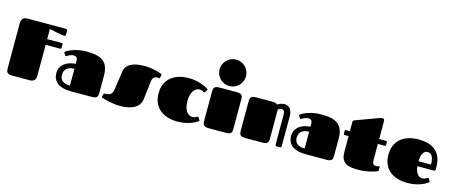

<svg xmlns="http://www.w3.org/2000/svg" viewBox="-50 -1566 5392 2280"><g transform="rotate(15 2646.0 -426.0)"><path d="M408.2 -73.2Q408.2 -62 405.5 -49.3Q402.8 -36.6 394.8 -25.6Q386.7 -14.6 372.1 -7.3Q357.4 0 334 0H119.1Q96.2 0 81.8 -4.4Q67.4 -8.8 59.1 -17.1Q50.8 -25.4 47.9 -38.1Q44.9 -50.8 44.9 -67.9V-616.2Q44.9 -644 51.3 -660.9Q57.6 -677.7 69.3 -686.8Q81.1 -695.8 97.4 -698.5Q113.8 -701.2 133.8 -701.2H587.4Q610.8 -701.2 610.8 -676.8V-631.8Q610.8 -622.1 605 -619.1Q599.1 -616.2 590.8 -616.2Q585.9 -616.2 575.7 -617.7Q565.4 -619.1 551.8 -621.3Q538.1 -623.5 522.2 -626.7Q506.3 -629.9 490.2 -632.8Q452.6 -640.1 408.2 -649.9V-525.9H589.8Q600.1 -525.9 600.1 -515.6V-466.8Q600.1 -456.1 589.8 -456.1H408.2Z M835.9 0Q809.6 0 783 -3.4Q756.3 -6.8 732.2 -14.4Q708 -22 687 -34.2Q666 -46.4 650.6 -64.5Q635.3 -82.5 626.5 -106.9Q617.7 -131.3 617.7 -163.1Q617.7 -205.6 633.8 -235.8Q649.9 -266.1 677 -286.1Q704.1 -306.2 739.3 -316.9Q774.4 -327.6 812 -330.6V-364.3Q812 -383.3 807.1 -394.5Q802.2 -405.8 794.7 -411.4Q787.1 -417 778.1 -418.7Q769 -420.4 760.7 -420.4Q751 -420.4 740 -417.5Q729 -414.6 718.8 -410.4Q708.5 -406.2 699.2 -401.4Q689.9 -396.5 683.6 -392.6Q680.7 -390.6 678.2 -389.2Q675.8 -387.7 673.3 -387.7Q668.9 -387.7 665 -394L648.4 -420.4Q646 -423.8 646 -427.7Q646 -431.6 649.2 -434.6Q652.3 -437.5 655.3 -439.5Q671.4 -450.7 696.3 -462.4Q721.2 -474.1 752.2 -483.4Q783.2 -492.7 819.3 -498.5Q855.5 -504.4 894 -504.4Q930.7 -504.4 965.6 -502Q1000.5 -499.5 1031.5 -491.5Q1062.5 -483.4 1088.1 -468.5Q1113.8 -453.6 1132.6 -429.2Q1151.4 -404.8 1161.6 -369.1Q1171.9 -333.5 1171.9 -283.7V-65.9Q1171.9 -49.8 1168.9 -37.4Q1166 -24.9 1157.7 -16.6Q1149.4 -8.3 1134.8 -4.2Q1120.1 0 1096.7 0ZM812 -268.6Q776.9 -268.6 752.9 -259.8Q729 -251 714.4 -236.3Q699.7 -221.7 693.4 -202.4Q687 -183.1 687 -162.6Q687 -142.1 693.4 -123.8Q699.7 -105.5 714.4 -91.8Q729 -78.1 752.9 -70.3Q776.9 -62.5 812 -62.5Z M1609.9 -517.1Q1641.1 -517.1 1672.4 -513.4Q1703.6 -509.8 1731.7 -503.9Q1759.8 -498 1783 -491Q1806.2 -483.9 1820.8 -477.1Q1823.2 -476.1 1825.9 -474.1Q1828.6 -472.2 1828.6 -466.8Q1828.6 -465.3 1828.1 -462.9Q1827.6 -460.4 1827.1 -458L1821.3 -429.2Q1820.3 -423.3 1818.6 -422.1Q1816.9 -420.9 1815.4 -420.9Q1813 -420.9 1806.2 -422.4Q1799.3 -423.8 1791.5 -423.8Q1763.7 -423.8 1747.6 -408.9Q1731.4 -394 1727.1 -356.9L1699.7 -128.9Q1695.8 -98.6 1679.4 -72.3Q1663.1 -45.9 1632.3 -25.9Q1601.6 -5.9 1556.4 5.6Q1511.2 17.1 1450.7 17.1Q1412.6 17.1 1376.5 12.5Q1340.3 7.8 1309.8 1.2Q1279.3 -5.4 1256.6 -12Q1233.9 -18.6 1222.7 -22.5Q1218.8 -23.4 1216.6 -25.1Q1214.4 -26.9 1214.4 -30.8Q1214.4 -32.7 1214.8 -35.2Q1215.3 -37.6 1216.3 -41L1222.2 -68.4Q1223.1 -72.3 1225.6 -74.7Q1228 -77.1 1234.4 -77.1Q1250.5 -77.1 1266.8 -78.9Q1283.2 -80.6 1297.1 -87.9Q1311 -95.2 1321.5 -110.4Q1332 -125.5 1335.9 -152.8L1370.1 -388.2Q1375.5 -425.3 1397.5 -450.2Q1419.4 -475.1 1451.9 -490Q1484.4 -504.9 1525.4 -511Q1566.4 -517.1 1609.9 -517.1Z M2207 -247.1Q2207 -197.8 2217.5 -165Q2228 -132.3 2244.1 -113Q2260.3 -93.8 2278.8 -85.9Q2297.4 -78.1 2313.5 -78.1Q2325.7 -78.1 2335.9 -81.3Q2346.2 -84.5 2354 -88.6Q2361.8 -92.8 2367.2 -95.9Q2372.6 -99.1 2375.5 -99.1Q2379.9 -99.1 2381.6 -97.7Q2383.3 -96.2 2385.7 -92.3L2402.8 -65.9Q2405.3 -62 2405.3 -59.1Q2405.3 -55.7 2403.3 -53.7Q2401.4 -51.8 2399.4 -50.3Q2383.3 -39.1 2359.9 -26.6Q2336.4 -14.2 2305.4 -3.9Q2274.4 6.3 2236.3 13.2Q2198.2 20 2153.3 20Q2116.7 20 2080.1 14.2Q2043.5 8.3 2010 -4.9Q1976.6 -18.1 1947.8 -38.8Q1918.9 -59.6 1897.7 -89.1Q1876.5 -118.7 1864.3 -158Q1852.1 -197.3 1852.1 -247.1Q1852.1 -296.9 1864.3 -336.2Q1876.5 -375.5 1897.7 -405Q1918.9 -434.6 1947.8 -455.3Q1976.6 -476.1 2010 -489.3Q2043.5 -502.4 2080.1 -508.3Q2116.7 -514.2 2153.3 -514.2Q2193.4 -514.2 2230.5 -508.1Q2267.6 -502 2299.1 -491.9Q2330.6 -481.9 2355.7 -470Q2380.9 -458 2396.5 -446.3Q2398.4 -444.8 2400.4 -442.9Q2402.3 -440.9 2402.3 -437.5Q2402.3 -434.1 2399.9 -430.7L2382.8 -404.3Q2380.4 -400.4 2378.7 -398.9Q2377 -397.5 2372.6 -397.5Q2369.6 -397.5 2364.7 -400.4Q2359.9 -403.3 2352.5 -407Q2345.2 -410.6 2335.4 -413.8Q2325.7 -417 2313.5 -417Q2297.4 -417 2278.8 -408.9Q2260.3 -400.9 2244.1 -381.3Q2228 -361.8 2217.5 -329.1Q2207 -296.4 2207 -247.1Z M2460 -432.1Q2460 -448.7 2462.9 -461.7Q2465.8 -474.6 2474.1 -482.9Q2482.4 -491.2 2497.1 -495.6Q2511.7 -500 2535.2 -500H2749Q2771.5 -500 2785.4 -495.8Q2799.3 -491.7 2807.1 -483.4Q2814.9 -475.1 2817.4 -462.4Q2819.8 -449.7 2819.8 -432.1V-66.9Q2819.8 -50.3 2817.4 -37.8Q2814.9 -25.4 2807.1 -16.8Q2799.3 -8.3 2785.4 -4.2Q2771.5 0 2749 0H2535.2Q2511.7 0 2497.1 -4.4Q2482.4 -8.8 2474.1 -17.1Q2465.8 -25.4 2462.9 -38.1Q2460 -50.8 2460 -67.9ZM2478 -709Q2478 -742.7 2491 -772.5Q2503.9 -802.2 2525.9 -824.2Q2547.9 -846.2 2577.6 -859.1Q2607.4 -872.1 2641.1 -872.1Q2674.3 -872.1 2703.9 -859.1Q2733.4 -846.2 2755.4 -824.2Q2777.3 -802.2 2790.3 -772.5Q2803.2 -742.7 2803.2 -709Q2803.2 -675.8 2790.3 -646.2Q2777.3 -616.7 2755.4 -594.7Q2733.4 -572.8 2703.9 -559.8Q2674.3 -546.9 2641.1 -546.9Q2607.4 -546.9 2577.6 -559.8Q2547.9 -572.8 2525.9 -594.7Q2503.9 -616.7 2491 -646.2Q2478 -675.8 2478 -709Z M2909.7 -432.1Q2909.7 -448.7 2912.6 -461.7Q2915.5 -474.6 2923.8 -482.9Q2932.1 -491.2 2946.8 -495.6Q2961.4 -500 2984.9 -500H3184.6Q3206.5 -500 3222.4 -495.6Q3238.3 -491.2 3245.1 -480.5Q3251.5 -484.9 3260.5 -490Q3269.5 -495.1 3280.3 -499.5Q3291 -503.9 3303.2 -506.8Q3315.4 -509.8 3328.6 -509.8Q3375.5 -509.8 3401.6 -477.5Q3427.7 -445.3 3427.7 -382.8V-22.9Q3427.7 -14.6 3425.5 -10Q3423.3 -5.4 3420.2 -3.2Q3417 -1 3412.6 -0.5Q3408.2 0 3403.8 0H3372.6Q3359.9 0 3356.2 -7.3Q3352.5 -14.6 3352.5 -22.9V-387.7Q3352.5 -415.5 3342.5 -430.2Q3332.5 -444.8 3310.5 -444.8Q3299.3 -444.8 3287.8 -438.7Q3276.4 -432.6 3269.5 -425.8V-68.4Q3269.5 -51.3 3266.6 -38.6Q3263.7 -25.9 3255.4 -17.3Q3247.1 -8.8 3232.4 -4.4Q3217.8 0 3194.3 0H2984.9Q2961.4 0 2946.8 -4.4Q2932.1 -8.8 2923.8 -17.1Q2915.5 -25.4 2912.6 -38.1Q2909.7 -50.8 2909.7 -67.9Z M3721.7 0Q3695.3 0 3668.7 -3.4Q3642.1 -6.8 3617.9 -14.4Q3593.8 -22 3572.8 -34.2Q3551.8 -46.4 3536.4 -64.5Q3521 -82.5 3512.2 -106.9Q3503.4 -131.3 3503.4 -163.1Q3503.4 -205.6 3519.5 -235.8Q3535.6 -266.1 3562.7 -286.1Q3589.8 -306.2 3625 -316.9Q3660.2 -327.6 3697.8 -330.6V-364.3Q3697.8 -383.3 3692.9 -394.5Q3688 -405.8 3680.4 -411.4Q3672.9 -417 3663.8 -418.7Q3654.8 -420.4 3646.5 -420.4Q3636.7 -420.4 3625.7 -417.5Q3614.7 -414.6 3604.5 -410.4Q3594.2 -406.2 3585 -401.4Q3575.7 -396.5 3569.3 -392.6Q3566.4 -390.6 3564 -389.2Q3561.5 -387.7 3559.1 -387.7Q3554.7 -387.7 3550.8 -394L3534.2 -420.4Q3531.7 -423.8 3531.7 -427.7Q3531.7 -431.6 3534.9 -434.6Q3538.1 -437.5 3541 -439.5Q3557.1 -450.7 3582 -462.4Q3606.9 -474.1 3637.9 -483.4Q3668.9 -492.7 3705.1 -498.5Q3741.2 -504.4 3779.8 -504.4Q3816.4 -504.4 3851.3 -502Q3886.2 -499.5 3917.2 -491.5Q3948.2 -483.4 3973.9 -468.5Q3999.5 -453.6 4018.3 -429.2Q4037.1 -404.8 4047.4 -369.1Q4057.6 -333.5 4057.6 -283.7V-65.9Q4057.6 -49.8 4054.7 -37.4Q4051.8 -24.9 4043.5 -16.6Q4035.2 -8.3 4020.5 -4.2Q4005.9 0 3982.4 0ZM3697.8 -268.6Q3662.6 -268.6 3638.7 -259.8Q3614.7 -251 3600.1 -236.3Q3585.4 -221.7 3579.1 -202.4Q3572.8 -183.1 3572.8 -162.6Q3572.8 -142.1 3579.1 -123.8Q3585.4 -105.5 3600.1 -91.8Q3614.7 -78.1 3638.7 -70.3Q3662.6 -62.5 3697.8 -62.5Z M4112.8 -339.8Q4102.5 -339.8 4102.5 -350.6V-389.6Q4102.5 -399.9 4112.8 -399.9H4163.6V-510.7Q4163.6 -518.1 4165.8 -525.4Q4168 -532.7 4177.7 -536.6L4447.3 -636.2Q4465.8 -643.1 4478 -646.5Q4490.2 -649.9 4499.5 -649.9Q4502.9 -649.9 4507.1 -648.7Q4511.2 -647.5 4514.9 -644.5Q4518.6 -641.6 4521 -636.5Q4523.4 -631.3 4523.4 -624V-399.9H4611.3Q4621.6 -399.9 4621.6 -389.6V-350.6Q4621.6 -339.8 4611.3 -339.8H4523.4V-143.1Q4523.4 -108.4 4534.9 -94.2Q4546.4 -80.1 4570.3 -80.1Q4575.7 -80.1 4581.5 -81.3Q4587.4 -82.5 4592.5 -83.7Q4597.7 -85 4602.1 -86.2Q4606.4 -87.4 4609.4 -87.4Q4614.7 -87.4 4614.7 -81.1V-43.5Q4614.7 -33.7 4610.8 -30.3Q4606.9 -26.9 4604 -25.9Q4585.4 -18.1 4560.3 -10.3Q4535.2 -2.4 4506.1 3.7Q4477.1 9.8 4444.8 13.4Q4412.6 17.1 4380.4 17.1Q4334 17.1 4294.2 12.5Q4254.4 7.8 4225.3 -8.8Q4196.3 -25.4 4179.9 -58.1Q4163.6 -90.8 4163.6 -147V-339.8Z M5138.7 -81.1Q5151.9 -81.1 5162.6 -84.7Q5173.3 -88.4 5181.9 -92.8Q5190.4 -97.2 5196 -100.8Q5201.7 -104.5 5204.6 -104.5Q5209 -104.5 5210.7 -103Q5212.4 -101.6 5214.8 -97.7L5231.9 -71.3Q5234.4 -67.4 5234.4 -64.5Q5234.4 -61 5232.4 -59.1Q5230.5 -57.1 5228.5 -55.7Q5212.4 -44.4 5189 -31.5Q5165.5 -18.6 5134.5 -7.8Q5103.5 2.9 5064.5 10Q5025.4 17.1 4978.5 17.1Q4941.9 17.1 4905.3 11.2Q4868.7 5.4 4835.2 -7.3Q4801.8 -20 4772.9 -40.5Q4744.1 -61 4722.9 -90.8Q4701.7 -120.6 4689.5 -159.9Q4677.2 -199.2 4677.2 -250Q4677.2 -299.8 4689.5 -339.1Q4701.7 -378.4 4722.9 -408.2Q4744.1 -438 4772.9 -458.7Q4801.8 -479.5 4835.2 -492.4Q4868.7 -505.4 4905.3 -511.2Q4941.9 -517.1 4978.5 -517.1Q5039.6 -517.1 5092 -503.4Q5144.5 -489.7 5183.1 -458.5Q5221.7 -427.2 5243.7 -376.5Q5265.6 -325.7 5265.6 -252V-224.6Q5265.6 -215.8 5261.2 -210.9Q5256.8 -206.1 5246.6 -206.1H5044.4Q5048.3 -169.9 5058.3 -145.8Q5068.4 -121.6 5081.3 -107.2Q5094.2 -92.8 5109.4 -86.9Q5124.5 -81.1 5138.7 -81.1ZM5196.3 -266.1Q5196.3 -305.2 5190.2 -330.8Q5184.1 -356.4 5173.8 -371.8Q5163.6 -387.2 5149.7 -393.6Q5135.7 -399.9 5120.6 -399.9Q5109.4 -399.9 5096.2 -395.5Q5083 -391.1 5071.5 -377Q5060.1 -362.8 5052 -336.4Q5043.9 -310.1 5042.5 -266.1Z"/></g></svg>

Font: Fascinate
Style: Regular
Weight: 900
Designer: Astigmatic (AOETI)
Foundry: Astigmatic (AOETI)
Version: Version 1.000